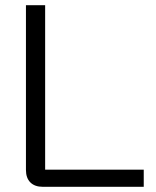

<svg xmlns="http://www.w3.org/2000/svg" viewBox="-20 -720 600 740"><path d="M80 -65V-700H154V-66H534V0H145Q114 0 97 -17Q80 -34 80 -65Z"/></svg>

Font: Bai Jamjuree
Style: Regular
Weight: 400
Designer: Katatrad Aksorn Co.,Ltd.
Foundry: Cadson Demak Co.,Ltd.
Version: Version 1.000; ttfautohint (v1.6)